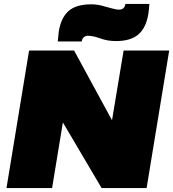

<svg xmlns="http://www.w3.org/2000/svg" viewBox="-20 -957 881 977"><path d="M13 0 128 -700H357L550 -345L609 -700H841L726 0H497L300 -334L245 0ZM274 -746Q275 -759 276.5 -771.5Q278 -784 279 -796Q290 -866 328.5 -900.5Q367 -935 444 -935Q471 -935 497 -928.5Q523 -922 546.5 -915Q570 -908 587 -908Q600 -908 607.5 -915Q615 -922 617 -932Q617 -932 617.5 -934.5Q618 -937 618 -937H740Q739 -924 738 -911.5Q737 -899 735 -887Q724 -817 685 -782.5Q646 -748 570 -748Q527 -748 490.5 -761.5Q454 -775 427 -775Q415 -775 407 -768Q399 -761 397 -751Q397 -751 396.5 -748.5Q396 -746 396 -746Z"/></svg>

Font: Georama Expanded Black
Style: Italic
Weight: 900
Width: 7
Italic angle: -9°
Designer: Jean-Baptiste Levee
Foundry: Production Type
Version: Version 1.000